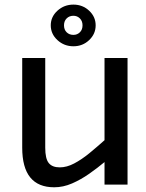

<svg xmlns="http://www.w3.org/2000/svg" viewBox="-20 -802 636 834"><path d="M215.5 11.5Q76.5 11.5 76.5 -160.5V-550H176.5V-160.5Q176.5 -112.5 191.8 -93.8Q207 -75 239.5 -75Q270 -75 302.2 -92Q334.5 -109 367.8 -136.2Q401 -163.5 434 -193V-550H534V0H434V-98Q403.5 -72.5 367.5 -47.2Q331.5 -22 293 -5.2Q254.5 11.5 215.5 11.5ZM299 -601Q258.5 -601 229.5 -627.8Q200.5 -654.5 200.5 -692Q200.5 -729 229.5 -755.5Q258.5 -782 299 -782Q339 -782 367.2 -755.5Q395.5 -729 395.5 -692Q395.5 -654.5 367.2 -627.8Q339 -601 299 -601ZM299 -650.5Q315.5 -650.5 327 -661.8Q338.5 -673 338.5 -692Q338.5 -710.5 327 -722Q315.5 -733.5 299 -733.5Q281 -733.5 269.5 -722Q258 -710.5 258 -692Q258 -673 269.5 -661.8Q281 -650.5 299 -650.5Z"/></svg>

Font: Junction Medium
Style: Regular
Weight: 500
Designer: Caroline Hadilaksono
Foundry: Caroline Hadilaksono, Tyler Finck, The League of Moveable Type
Version: Version 2.000; ttfautohint (v1.8.3)